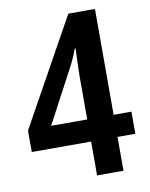

<svg xmlns="http://www.w3.org/2000/svg" viewBox="-82 -777 654 838"><g transform="rotate(-10 245.5 -358.5)"><path d="M476 -150H397V0H280V-150H17V-245L279 -717H397V-248H476ZM280 -443Q280 -460 281 -483.5Q282 -507 282.5 -529Q283 -551 284 -562H280Q265 -520 245 -483L120 -248H280Z"/></g></svg>

Font: Noto Sans Khmer UI Condensed SemiBold
Style: Regular
Weight: 600
Width: 3
Designer: Danh Hong and the Monotype Design Team
Foundry: Monotype Imaging Inc.
Version: Version 2.002; ttfautohint (v1.8.4.7-5d5b)